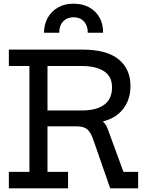

<svg xmlns="http://www.w3.org/2000/svg" viewBox="-20 -1021 807 1041"><path d="M539 -843.5H456Q456 -882 435 -904.8Q414 -927.5 378.5 -927.5Q344 -927.5 322.5 -904.8Q301 -882 301 -843.5H218.5Q219 -890 239.2 -925.5Q259.5 -961 295.2 -981Q331 -1001 378.5 -1001Q427.5 -1001 463.5 -981.2Q499.5 -961.5 519.5 -926Q539.5 -890.5 539 -843.5ZM463 -397Q493.5 -391.5 523 -373Q552.5 -354.5 563.5 -323.5L649.5 -89H729V0H577.5L484.5 -267Q471 -305.5 452 -320.8Q433 -336 395.5 -336H357ZM293.5 -663V-752H428.5Q557.5 -752 622.5 -699.8Q687.5 -647.5 687.5 -554Q687.5 -507.5 670.5 -468.5Q653.5 -429.5 620.5 -402.2Q587.5 -375 539.5 -363V-346.5L417 -336H224V-422H424Q477 -422 513.8 -436.2Q550.5 -450.5 569 -478Q587.5 -505.5 587.5 -547Q587.5 -607.5 543.2 -635.2Q499 -663 425 -663ZM28 -663V-752H349V-663H237.5V-89H349V0H28V-89H139.5V-663Z"/></svg>

Font: Hepta Slab Medium
Style: Regular
Weight: 500
Designer: Michael LaGattuta
Foundry: Michael LaGattuta
Version: Version 1.102